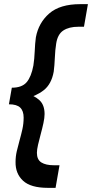

<svg xmlns="http://www.w3.org/2000/svg" viewBox="-20 -770 444 926"><path d="M211 136Q128 136 91 101.5Q54 67 55 11Q55 -15 61 -41Q67 -67 74.5 -93.5Q82 -120 88 -147Q94 -174 94 -203Q94 -235 77.5 -251Q61 -267 23 -267L37 -347Q86 -347 108.5 -373.5Q131 -400 141 -454Q146 -486 147.5 -523.5Q149 -561 153 -590Q166 -660 217.5 -705Q269 -750 367 -750H404L385 -641H358Q313 -641 285.5 -623Q258 -605 251 -560Q246 -529 244.5 -491.5Q243 -454 239 -424Q228 -364 191 -335Q154 -306 99 -293L103 -321Q145 -310 170 -287Q195 -264 195 -220Q195 -202 189.5 -176.5Q184 -151 176.5 -123.5Q169 -96 163.5 -72Q158 -48 158 -33Q158 0 179.5 13.5Q201 27 240 27H267L248 136Z"/></svg>

Font: Cabin VF Beta
Style: Italic
Weight: 400
Italic angle: -7°
Designer: Pablo Impallari
Foundry: Pablo Impallari. http://www.impallari.com Igino Marini. http://www.ikern.com
Version: Version 2.300